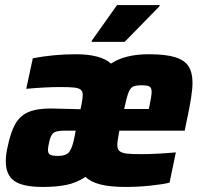

<svg xmlns="http://www.w3.org/2000/svg" viewBox="-20 -733 792 761"><path d="M3 -93Q3 -121 10 -150Q22 -209 40.5 -241.5Q59 -274 92 -288.5Q125 -303 181 -303L264 -301L299 -300L303 -319Q308 -344 308 -356Q308 -371 300 -377.5Q292 -384 274 -386Q256 -388 217 -388Q163 -388 84 -381L110 -502Q194 -518 280 -518Q379 -518 420 -481Q476 -518 569 -518Q636 -518 673.5 -506.5Q711 -495 727 -470.5Q743 -446 743 -405Q743 -359 720 -254L712 -215H453Q445 -173 445 -158Q445 -142 453.5 -134.5Q462 -127 480.5 -124.5Q499 -122 539 -122Q597 -122 677 -129L652 -9Q623 -2 574 3Q525 8 479 8Q416 8 377.5 -2Q339 -12 319 -32Q283 -8 242.5 0Q202 8 150 8Q70 8 36.5 -16Q3 -40 3 -93ZM570 -301 573 -316Q581 -354 581 -368Q581 -385 572.5 -390Q564 -395 541 -395Q518 -395 507 -389.5Q496 -384 489 -365.5Q482 -347 472 -301ZM275 -189 280 -215H233Q205 -215 193 -207Q181 -199 175 -170Q170 -148 170 -139Q170 -125 178.5 -120Q187 -115 210 -115Q242 -115 254.5 -131Q267 -147 275 -189ZM343 -567 344 -572 444 -713H613L612 -708L474 -567Z"/></svg>

Font: Saira Semi Condensed ExtraBold
Style: Italic
Weight: 800
Width: 4
Italic angle: -12°
Designer: Hector Gatti with collaboration of the Omnibus-Type team
Foundry: Omnibus-Type
Version: Version 1.001; ttfautohint (v1.8)